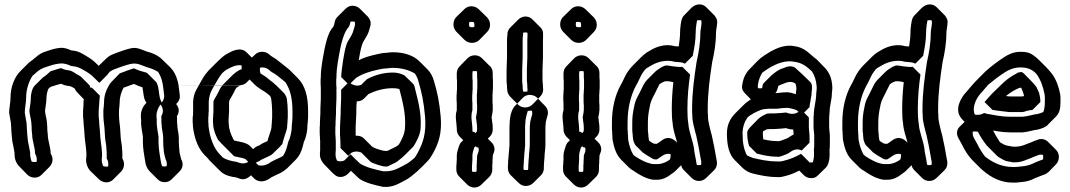

<svg xmlns="http://www.w3.org/2000/svg" viewBox="-20 -768 4792 860"><path d="M250 -462C235 -458 232 -457 217 -452C209 -450 206 -449 202 -445C191 -434 181 -427 170 -419L135 -384C124 -373 118 -347 118 -328C118 -311 114 -292 112 -275V-270C112 -267 112 -264 113 -261L115 -249C120 -231 122 -207 122 -184C123 -177 123 -171 124 -166C124 -137 137 -109 137 -80C145 -68 146 -54 144 -43C137 -42 128 -42 122 -44C118 -54 115 -67 115 -78C116 -81 115 -85 114 -90L110 -112C106 -128 104 -140 103 -156L101 -180C101 -192 99 -205 99 -217C97 -231 93 -248 91 -263C91 -285 97 -308 97 -329C97 -368 109 -403 126 -429C138 -438 148 -450 161 -457C169 -462 179 -466 190 -469L208 -475C220 -479 242 -484 258 -484C270 -483 286 -479 297 -473L309 -471C333 -469 353 -455 370 -445C377 -441 384 -435 390 -431L425 -397L460 -432C463 -437 470 -444 472 -447C479 -451 484 -455 491 -457L501 -461C520 -468 542 -476 563 -481C594 -489 614 -475 638 -467C657 -462 674 -455 688 -446C696 -434 702 -420 706 -404C711 -387 712 -362 715 -344C717 -332 713 -319 705 -309C688 -332 696 -378 679 -401L638 -442C618 -447 598 -453 580 -462C569 -458 548 -452 537 -447L521 -441C519 -441 517 -440 515 -438L480 -402C476 -398 471 -391 470 -389C457 -367 446 -343 446 -309C445 -297 445 -286 443 -275V-252C443 -234 446 -212 448 -195C448 -182 450 -174 450 -162C450 -140 457 -121 457 -97C458 -91 458 -84 458 -75V-58C466 -46 466 -33 464 -22C456 -21 448 -22 442 -24C437 -36 435 -47 436 -59C437 -64 437 -69 437 -74C437 -82 437 -88 436 -93C436 -103 434 -112 433 -122L431 -138C430 -144 430 -150 429 -157C429 -162 429 -166 428 -171C428 -184 426 -195 425 -208C425 -221 423 -235 422 -247V-266C422 -272 422 -278 423 -283C423 -288 423 -292 424 -297C424 -308 426 -326 427 -336V-340L392 -375C390 -375 385 -376 384 -376C383 -381 383 -384 380 -387L344 -423C338 -429 329 -432 323 -436C313 -443 305 -448 294 -452L280 -454C272 -455 263 -458 253 -463C252 -462 251 -462 250 -462ZM699 -300C712 -283 713 -264 702 -247C703 -244 703 -242 703 -240V-221C703 -217 703 -214 704 -211C704 -190 711 -171 711 -149V-133C711 -121 712 -110 713 -99C713 -85 719 -64 722 -54C728 -44 728 -32 726 -23C719 -22 712 -22 706 -24C703 -32 701 -39 700 -47C696 -73 690 -102 690 -133V-157C688 -168 687 -176 685 -187L683 -203C682 -209 682 -215 682 -221V-234C681 -239 681 -245 681 -250C681 -269 689 -287 699 -300ZM611 -250C611 -245 611 -239 612 -234V-221C612 -215 612 -209 613 -203L615 -187C617 -176 618 -168 620 -157V-133C620 -102 626 -73 630 -47C632 -29 639 -12 650 -1L686 35C691 40 697 44 704 46C722 51 738 46 749 35L784 0C798 -13 803 -35 792 -54C789 -64 783 -85 783 -99C782 -110 781 -121 781 -133V-149C781 -171 774 -190 774 -211C773 -214 773 -217 773 -221V-240C773 -242 773 -244 772 -247C784 -265 784 -284 769 -302C780 -313 788 -325 785 -344C782 -362 781 -387 776 -404C769 -430 759 -450 743 -466L707 -501C690 -518 667 -530 638 -537C614 -545 594 -559 563 -551C542 -546 520 -538 501 -531L491 -527C479 -523 465 -515 456 -506L422 -473L411 -484C399 -496 385 -506 370 -515C353 -525 333 -539 309 -541L297 -543C286 -549 270 -553 258 -554C242 -554 220 -549 208 -545L190 -539C179 -536 169 -532 161 -527C144 -517 130 -501 114 -491C112 -489 111 -489 108 -486L107 -485L71 -449C45 -423 27 -379 27 -329C27 -308 21 -285 21 -263C23 -248 27 -231 29 -217C29 -205 31 -192 31 -180L33 -156C34 -140 36 -128 40 -112L44 -90C45 -85 46 -81 45 -78C45 -57 52 -37 66 -23L67 -22L102 14C119 31 148 33 166 15L201 -20C216 -35 221 -59 207 -80C207 -109 194 -137 194 -166C193 -171 193 -177 192 -184C192 -207 190 -231 185 -249L183 -261C182 -264 182 -267 182 -270V-275C184 -292 188 -311 188 -328C188 -341 191 -356 196 -369C202 -375 205 -380 217 -382C232 -387 235 -388 250 -392H251C252 -393 252 -393 253 -393C263 -388 272 -385 280 -384L294 -382C302 -379 308 -376 315 -371C317 -365 322 -358 327 -353L355 -324C354 -316 354 -304 354 -297C353 -292 353 -288 353 -283C352 -278 352 -272 352 -266V-247C353 -235 355 -221 355 -208C356 -195 358 -184 358 -171C359 -166 359 -162 359 -157C360 -150 360 -144 361 -138L363 -122C364 -112 366 -103 366 -93C367 -88 367 -82 367 -74C367 -69 367 -64 366 -59C364 -38 371 -17 385 -2L386 -1L422 34C439 51 467 55 486 37L487 36L522 1C536 -13 541 -38 528 -58V-75C528 -84 528 -91 527 -97C527 -121 520 -140 520 -162C520 -174 518 -182 518 -195C516 -212 513 -234 513 -252V-275C515 -286 515 -297 516 -309C516 -336 524 -356 533 -375C546 -380 567 -387 580 -392C592 -386 605 -381 618 -377C623 -353 622 -325 636 -308C622 -294 611 -274 611 -250Z M1126 -39C1131 -42 1137 -45 1142 -47C1154 -56 1164 -58 1177 -65C1181 -67 1193 -72 1199 -77L1235 -112C1236 -113 1235 -113 1236 -114L1244 -122C1244 -123 1244 -123 1245 -124L1249 -140C1254 -155 1259 -171 1264 -187L1266 -197C1266 -200 1266 -205 1267 -211C1267 -222 1269 -234 1269 -243V-270C1269 -287 1267 -308 1265 -324C1265 -331 1258 -342 1255 -348L1220 -383C1210 -393 1196 -404 1184 -413C1172 -424 1158 -432 1147 -439C1144 -447 1143 -457 1145 -465C1158 -468 1174 -465 1185 -455C1195 -445 1204 -442 1217 -433C1229 -424 1246 -410 1258 -400C1280 -368 1290 -326 1290 -270V-243C1290 -232 1288 -218 1287 -207C1287 -182 1283 -166 1277 -146L1271 -132L1267 -116C1263 -99 1256 -82 1248 -70C1243 -67 1240 -65 1236 -63C1221 -56 1209 -51 1196 -44C1181 -32 1158 -22 1137 -28ZM1092 -43C1076 -33 1060 -35 1042 -42L1040 -43C1016 -46 992 -53 977 -63C976 -64 975 -66 974 -67L966 -75C937 -104 920 -151 914 -203C914 -209 914 -215 913 -221V-241C914 -247 914 -253 914 -260C915 -265 915 -271 915 -276V-314C917 -336 921 -351 930 -367L940 -385C951 -405 963 -425 975 -440C983 -447 989 -453 995 -456C1013 -466 1039 -480 1062 -475C1063 -469 1063 -463 1062 -458C1060 -457 1058 -456 1056 -456H1055L1054 -455C1041 -448 1030 -440 1020 -430L984 -394L983 -393C973 -383 966 -373 961 -361C955 -349 947 -334 940 -323C938 -319 936 -315 936 -311V-276C936 -268 936 -261 935 -254C935 -248 935 -242 934 -237V-224C934 -219 934 -215 935 -211C935 -189 945 -165 953 -149C955 -143 959 -138 964 -134L973 -124L994 -103L1029 -68L1039 -66C1053 -62 1064 -62 1078 -56C1079 -56 1080 -55 1080 -55ZM1098 -412 1122 -388C1143 -368 1163 -362 1184 -343C1186 -342 1188 -340 1190 -338C1191 -335 1195 -328 1195 -324C1197 -308 1199 -287 1199 -270V-243C1199 -234 1197 -222 1197 -211C1196 -205 1196 -200 1196 -197L1194 -187C1189 -169 1182 -153 1178 -136C1165 -130 1154 -126 1142 -117C1129 -113 1122 -108 1114 -100L1101 -113C1086 -129 1055 -133 1030 -138C1028 -140 1024 -145 1023 -149C1015 -165 1005 -189 1005 -211C1004 -215 1004 -219 1004 -224V-237C1005 -242 1005 -248 1005 -254C1006 -261 1006 -268 1006 -276V-311C1006 -315 1008 -319 1010 -323C1017 -334 1025 -349 1031 -361C1033 -366 1036 -370 1039 -375C1043 -378 1050 -382 1055 -385C1055 -385 423 -386 1056 -386C1068 -388 1076 -390 1084 -398L1085 -399ZM843 -241V-221C844 -215 844 -209 844 -203C849 -156 864 -112 888 -83C893 -76 900 -70 906 -64C909 -60 915 -55 918 -50L953 -15C960 -8 966 -2 972 3C988 17 1013 24 1040 27L1042 28L1050 31C1073 41 1091 30 1104 17L1118 31C1121 34 1125 37 1129 39C1154 52 1179 39 1196 26C1209 19 1221 14 1236 7C1247 1 1256 -5 1266 -14L1267 -15L1303 -51C1320 -68 1331 -89 1337 -116L1341 -132L1347 -146C1353 -166 1357 -182 1357 -207C1358 -218 1360 -232 1360 -243V-270C1360 -337 1347 -384 1314 -418L1313 -419L1278 -454C1274 -458 1270 -461 1266 -464C1251 -475 1232 -492 1217 -503C1204 -512 1195 -515 1185 -525C1167 -540 1139 -540 1123 -524L1108 -510L1085 -533C1058 -560 1020 -540 995 -526C984 -520 966 -504 954 -492L919 -457C915 -453 911 -449 909 -446C893 -428 882 -407 870 -385L860 -367C851 -351 847 -336 845 -314V-276C845 -265 845 -251 843 -241Z M1550 -77 1522 -49C1512 -45 1499 -44 1490 -48C1485 -58 1483 -66 1483 -76C1483 -82 1483 -88 1484 -94V-138C1483 -145 1483 -151 1483 -156C1482 -162 1482 -168 1482 -175V-191C1482 -196 1482 -202 1483 -209V-222C1483 -231 1485 -250 1485 -260V-277C1485 -292 1487 -312 1487 -328V-377C1486 -386 1486 -394 1486 -401C1486 -408 1486 -415 1487 -423C1487 -466 1497 -512 1504 -550C1511 -583 1519 -614 1534 -637C1539 -643 1545 -649 1547 -659L1550 -671C1556 -672 1564 -672 1569 -671C1570 -664 1571 -659 1569 -652L1565 -638C1560 -616 1550 -603 1541 -587C1532 -575 1527 -552 1523 -533L1517 -499C1514 -482 1511 -455 1509 -438C1509 -433 1509 -428 1508 -423L1543 -388L1575 -419C1602 -437 1636 -448 1673 -456L1693 -460C1702 -460 1728 -464 1739 -464C1779 -464 1814 -454 1839 -438C1845 -428 1850 -419 1853 -408C1869 -354 1878 -313 1884 -245C1890 -171 1875 -128 1850 -82C1846 -74 1841 -67 1837 -61C1823 -49 1809 -37 1792 -29C1763 -14 1739 2 1696 -1C1658 -9 1621 -18 1593 -35C1589 -38 1556 -71 1550 -77ZM1415 -277V-260C1415 -250 1413 -231 1413 -222V-209C1412 -202 1412 -196 1412 -191V-175C1412 -168 1412 -162 1413 -156C1413 -151 1413 -145 1414 -138V-94C1413 -88 1413 -82 1413 -76C1413 -58 1422 -42 1434 -30L1469 6C1471 8 1475 11 1477 13C1496 32 1523 26 1539 10L1552 -3L1575 19C1581 25 1587 31 1593 35C1621 52 1658 61 1696 69C1739 72 1763 56 1792 41C1813 31 1829 16 1847 1C1863 -13 1878 -29 1893 -44C1904 -55 1911 -66 1920 -82C1945 -128 1960 -171 1954 -245C1948 -313 1939 -354 1923 -408C1917 -427 1909 -443 1895 -457L1894 -458L1859 -493C1832 -520 1790 -534 1739 -534C1728 -534 1702 -530 1693 -530L1673 -526C1642 -519 1612 -512 1587 -498V-499L1593 -533C1597 -552 1602 -575 1611 -587C1620 -603 1630 -616 1635 -638L1639 -652C1643 -668 1638 -682 1628 -693L1627 -694L1592 -729C1586 -735 1578 -739 1570 -741C1553 -745 1538 -739 1528 -729L1493 -694C1487 -688 1482 -681 1480 -673L1477 -659C1475 -649 1469 -643 1464 -637C1449 -614 1441 -583 1434 -550C1427 -512 1417 -466 1417 -423C1416 -415 1416 -408 1416 -401C1416 -394 1416 -386 1417 -377V-328C1417 -312 1415 -292 1415 -277ZM1543 -401 1508 -366V-328C1508 -312 1506 -292 1506 -277V-260C1506 -250 1504 -231 1504 -222C1504 -217 1504 -211 1503 -204V-162C1504 -154 1505 -131 1505 -121V-105L1540 -70L1553 -83C1567 -91 1584 -91 1598 -85L1606 -77L1641 -42C1649 -38 1657 -35 1666 -32L1678 -28C1686 -26 1697 -22 1706 -22H1711C1718 -22 1721 -25 1729 -29C1742 -36 1756 -40 1766 -50C1776 -57 1789 -69 1797 -77L1832 -112C1845 -133 1862 -162 1864 -194C1869 -267 1849 -328 1836 -383C1834 -387 1833 -390 1830 -393L1794 -428C1791 -431 1789 -432 1786 -433L1776 -437C1765 -441 1752 -443 1739 -443C1697 -443 1658 -431 1629 -416C1627 -415 1625 -414 1622 -412L1598 -388C1576 -379 1555 -389 1543 -401ZM1573 -162V-204C1574 -211 1574 -217 1574 -222C1574 -231 1576 -250 1576 -260V-277C1576 -288 1577 -300 1578 -314C1579 -314 1585 -314 1589 -315C1598 -317 1603 -320 1609 -325L1610 -326L1631 -347C1660 -361 1698 -373 1739 -373C1749 -373 1759 -372 1769 -369C1781 -320 1799 -261 1794 -194C1792 -166 1779 -142 1767 -121L1766 -120C1756 -110 1742 -106 1729 -99C1721 -95 1718 -92 1711 -92H1706C1697 -92 1686 -96 1678 -98L1666 -102C1658 -105 1650 -108 1645 -113L1610 -148C1601 -157 1588 -161 1574 -160C1574 -160 1573 -161 1573 -162Z M2110 -113 2116 -108C2118 -108 2121 -107 2123 -107C2125 -99 2125 -91 2121 -82C2120 -79 2117 -73 2117 -70C2117 -65 2117 -57 2116 -48C2116 -39 2116 -32 2115 -28V-8C2115 -5 2114 0 2114 1C2110 2 2108 2 2105 2C2102 2 2097 1 2095 1C2094 -3 2094 -5 2094 -8V-17C2094 -23 2094 -29 2095 -35C2095 -38 2095 -44 2096 -52V-71C2096 -82 2101 -97 2104 -107ZM2110 -172 2104 -177C2102 -177 2098 -178 2097 -178C2096 -181 2096 -185 2096 -188V-194C2096 -201 2094 -211 2094 -218C2093 -221 2093 -224 2093 -227C2092 -234 2091 -242 2092 -251C2092 -258 2093 -266 2096 -274V-306C2095 -315 2095 -323 2095 -330C2095 -337 2095 -344 2096 -351C2096 -356 2096 -361 2097 -366V-406C2096 -413 2096 -421 2096 -428V-439C2096 -442 2097 -446 2097 -449C2103 -450 2111 -450 2116 -449C2116 -447 2117 -444 2117 -441V-430C2117 -423 2117 -416 2118 -409V-384C2118 -375 2118 -368 2117 -361C2117 -355 2117 -350 2116 -345V-310C2117 -302 2117 -296 2117 -291V-275C2116 -265 2115 -256 2113 -248C2113 -247 2113 -246 2112 -244V-241C2113 -236 2114 -230 2114 -225C2116 -217 2117 -203 2117 -194V-188C2117 -178 2114 -176 2110 -172ZM2023 -227C2023 -224 2023 -221 2024 -218C2024 -211 2026 -201 2026 -194V-188C2026 -176 2031 -165 2039 -156L2040 -155L2055 -140L2046 -131C2041 -127 2039 -121 2036 -114C2032 -101 2026 -85 2026 -71V-52C2025 -44 2025 -38 2025 -35C2024 -29 2024 -23 2024 -17V-8C2024 4 2029 15 2037 23L2072 58C2081 67 2093 72 2105 72C2117 72 2128 67 2136 59L2172 24C2180 16 2185 4 2185 -8V-28C2186 -32 2186 -39 2186 -48C2187 -57 2187 -65 2187 -70C2187 -73 2190 -79 2191 -82C2199 -100 2194 -118 2182 -130L2165 -147L2174 -156C2182 -164 2187 -175 2187 -188V-194C2187 -203 2186 -217 2184 -225C2184 -230 2183 -236 2182 -241V-244C2183 -246 2183 -247 2183 -248C2185 -256 2186 -265 2187 -275V-291C2187 -296 2187 -302 2186 -310V-345C2187 -350 2187 -355 2187 -361C2188 -368 2188 -375 2188 -384V-409C2187 -416 2187 -423 2187 -430V-441C2187 -453 2183 -463 2175 -472C2174 -473 2174 -472 2173 -473L2138 -508C2119 -526 2090 -523 2074 -507L2039 -471C2031 -463 2026 -452 2026 -439V-428C2026 -421 2026 -413 2027 -406V-366C2026 -361 2026 -356 2026 -351C2025 -344 2025 -337 2025 -330C2025 -323 2025 -315 2026 -306V-274C2021 -260 2021 -242 2023 -227ZM2081 -659C2081 -662 2082 -667 2082 -669C2086 -670 2088 -670 2091 -670C2095 -670 2100 -669 2103 -668C2104 -664 2105 -660 2105 -656C2105 -653 2104 -649 2104 -647C2101 -646 2097 -646 2094 -646C2090 -646 2086 -647 2083 -648C2082 -653 2081 -655 2081 -659ZM2011 -659C2011 -646 2016 -634 2025 -625L2060 -590C2069 -581 2081 -576 2094 -576C2106 -576 2117 -580 2126 -588L2127 -589L2162 -625C2170 -633 2175 -644 2175 -656C2175 -669 2171 -680 2162 -690L2161 -691L2125 -726C2116 -735 2104 -740 2091 -740C2079 -740 2068 -735 2060 -727L2024 -692C2016 -684 2011 -672 2011 -659Z M2328 -68C2328 -80 2331 -95 2331 -107C2332 -111 2332 -116 2332 -121V-194C2332 -201 2332 -208 2333 -215C2333 -235 2339 -255 2344 -271C2349 -272 2358 -273 2363 -272C2364 -264 2365 -257 2362 -249C2359 -236 2354 -226 2354 -210C2353 -204 2353 -199 2353 -194V-120C2353 -100 2349 -84 2349 -64C2348 -51 2346 -35 2346 -23V-14C2346 -12 2345 -9 2345 -7C2339 -6 2330 -6 2326 -7C2325 -11 2325 -13 2325 -16V-25C2327 -39 2326 -55 2328 -68ZM2258 -68C2257 -61 2257 -54 2256 -47C2256 -39 2256 -32 2255 -25V-16C2255 -4 2258 6 2266 15C2278 28 2292 40 2304 52C2323 71 2352 68 2369 51L2404 16C2411 9 2416 -2 2416 -14V-23C2416 -35 2418 -51 2419 -64C2419 -84 2423 -100 2423 -120V-194C2423 -199 2423 -204 2424 -210C2424 -226 2429 -236 2432 -249C2438 -267 2432 -283 2421 -294L2386 -330C2380 -336 2374 -339 2367 -341C2349 -346 2333 -341 2322 -330L2287 -294C2271 -278 2263 -245 2263 -215C2262 -208 2262 -201 2262 -194V-121C2262 -116 2262 -111 2261 -107C2261 -95 2258 -80 2258 -68ZM2319 -455V-402C2320 -395 2320 -389 2321 -384V-374L2322 -366C2322 -363 2323 -360 2323 -358C2328 -357 2336 -357 2342 -358C2342 -361 2343 -365 2343 -368L2342 -376C2342 -383 2342 -390 2341 -396C2341 -399 2341 -402 2340 -406V-455C2340 -471 2342 -494 2342 -510V-588C2342 -602 2344 -613 2342 -622C2337 -623 2330 -623 2324 -622C2324 -622 2323 -621 2323 -620V-613C2322 -607 2321 -599 2321 -589V-510C2321 -494 2319 -471 2319 -455ZM2249 -455C2249 -471 2251 -494 2251 -510V-589C2251 -599 2252 -607 2253 -613V-620C2255 -630 2259 -638 2265 -644L2301 -680C2318 -697 2346 -700 2365 -681L2400 -646C2417 -630 2412 -613 2412 -588V-510C2412 -494 2410 -471 2410 -455V-406C2411 -402 2411 -399 2411 -396C2412 -390 2412 -383 2412 -376L2413 -368C2413 -355 2408 -344 2400 -336L2365 -300C2349 -284 2320 -281 2301 -299L2266 -334C2258 -343 2252 -353 2252 -366L2251 -374V-384C2250 -389 2250 -395 2249 -402Z M2588 -113 2594 -108C2596 -108 2599 -107 2601 -107C2603 -99 2603 -91 2599 -82C2598 -79 2595 -73 2595 -70C2595 -65 2595 -57 2594 -48C2594 -39 2594 -32 2593 -28V-8C2593 -5 2592 0 2592 1C2588 2 2586 2 2583 2C2580 2 2575 1 2573 1C2572 -3 2572 -5 2572 -8V-17C2572 -23 2572 -29 2573 -35C2573 -38 2573 -44 2574 -52V-71C2574 -82 2579 -97 2582 -107ZM2588 -172 2582 -177C2580 -177 2576 -178 2575 -178C2574 -181 2574 -185 2574 -188V-194C2574 -201 2572 -211 2572 -218C2571 -221 2571 -224 2571 -227C2570 -234 2569 -242 2570 -251C2570 -258 2571 -266 2574 -274V-306C2573 -315 2573 -323 2573 -330C2573 -337 2573 -344 2574 -351C2574 -356 2574 -361 2575 -366V-406C2574 -413 2574 -421 2574 -428V-439C2574 -442 2575 -446 2575 -449C2581 -450 2589 -450 2594 -449C2594 -447 2595 -444 2595 -441V-430C2595 -423 2595 -416 2596 -409V-384C2596 -375 2596 -368 2595 -361C2595 -355 2595 -350 2594 -345V-310C2595 -302 2595 -296 2595 -291V-275C2594 -265 2593 -256 2591 -248C2591 -247 2591 -246 2590 -244V-241C2591 -236 2592 -230 2592 -225C2594 -217 2595 -203 2595 -194V-188C2595 -178 2592 -176 2588 -172ZM2501 -227C2501 -224 2501 -221 2502 -218C2502 -211 2504 -201 2504 -194V-188C2504 -176 2509 -165 2517 -156L2518 -155L2533 -140L2524 -131C2519 -127 2517 -121 2514 -114C2510 -101 2504 -85 2504 -71V-52C2503 -44 2503 -38 2503 -35C2502 -29 2502 -23 2502 -17V-8C2502 4 2507 15 2515 23L2550 58C2559 67 2571 72 2583 72C2595 72 2606 67 2614 59L2650 24C2658 16 2663 4 2663 -8V-28C2664 -32 2664 -39 2664 -48C2665 -57 2665 -65 2665 -70C2665 -73 2668 -79 2669 -82C2677 -100 2672 -118 2660 -130L2643 -147L2652 -156C2660 -164 2665 -175 2665 -188V-194C2665 -203 2664 -217 2662 -225C2662 -230 2661 -236 2660 -241V-244C2661 -246 2661 -247 2661 -248C2663 -256 2664 -265 2665 -275V-291C2665 -296 2665 -302 2664 -310V-345C2665 -350 2665 -355 2665 -361C2666 -368 2666 -375 2666 -384V-409C2665 -416 2665 -423 2665 -430V-441C2665 -453 2661 -463 2653 -472C2652 -473 2652 -472 2651 -473L2616 -508C2597 -526 2568 -523 2552 -507L2517 -471C2509 -463 2504 -452 2504 -439V-428C2504 -421 2504 -413 2505 -406V-366C2504 -361 2504 -356 2504 -351C2503 -344 2503 -337 2503 -330C2503 -323 2503 -315 2504 -306V-274C2499 -260 2499 -242 2501 -227ZM2559 -659C2559 -662 2560 -667 2560 -669C2564 -670 2566 -670 2569 -670C2573 -670 2578 -669 2581 -668C2582 -664 2583 -660 2583 -656C2583 -653 2582 -649 2582 -647C2579 -646 2575 -646 2572 -646C2568 -646 2564 -647 2561 -648C2560 -653 2559 -655 2559 -659ZM2489 -659C2489 -646 2494 -634 2503 -625L2538 -590C2547 -581 2559 -576 2572 -576C2584 -576 2595 -580 2604 -588L2605 -589L2640 -625C2648 -633 2653 -644 2653 -656C2653 -669 2649 -680 2640 -690L2639 -691L2603 -726C2594 -735 2582 -740 2569 -740C2557 -740 2546 -735 2538 -727L2502 -692C2494 -684 2489 -672 2489 -659Z M3003 -561C2965 -572 2929 -562 2901 -547L2877 -533C2867 -526 2859 -519 2851 -511L2816 -476C2804 -464 2795 -452 2785 -436C2777 -422 2768 -399 2759 -385C2736 -342 2721 -286 2721 -220V-197C2721 -190 2721 -183 2722 -176C2722 -171 2722 -165 2723 -160C2723 -153 2723 -147 2724 -140C2731 -105 2740 -76 2761 -54L2762 -53L2797 -18C2801 -14 2806 -10 2811 -7C2816 -4 2822 -1 2828 4C2850 18 2874 32 2905 37H2927C2949 36 2966 27 2980 17C2988 10 2997 6 3005 -2L3006 -3L3031 -28C3033 -19 3037 -12 3043 -6L3078 29C3096 47 3124 47 3142 30L3143 29L3179 -6C3189 -16 3193 -30 3191 -45L3189 -55C3183 -91 3176 -128 3168 -163L3164 -177C3159 -200 3151 -222 3151 -250C3150 -259 3150 -269 3150 -279C3150 -356 3160 -423 3170 -490C3179 -529 3187 -574 3187 -619C3187 -626 3188 -635 3190 -645L3192 -662C3194 -674 3191 -685 3183 -695C3182 -697 3181 -698 3179 -700L3178 -701L3143 -736C3125 -754 3097 -751 3080 -735H3079L3044 -699C3038 -693 3034 -685 3032 -675L3029 -658C3027 -644 3026 -631 3026 -619C3026 -600 3023 -581 3020 -560C3014 -560 3006 -561 3003 -561ZM3013 -129C3004 -138 2995 -146 2982 -149C2955 -155 2940 -133 2922 -124H2913C2908 -124 2902 -128 2897 -131C2894 -133 2890 -136 2888 -137C2887 -141 2885 -147 2885 -152C2884 -156 2884 -160 2884 -165C2883 -171 2883 -177 2882 -182V-220C2882 -244 2885 -266 2890 -288C2895 -323 2911 -341 2923 -369L2934 -391L2945 -398C2949 -400 2954 -402 2959 -404H2975C2983 -403 2988 -401 2996 -400C2992 -362 2989 -322 2989 -279C2989 -257 2990 -233 2993 -215C2995 -184 3006 -157 3013 -129ZM3071 -434 3036 -469C3031 -468 3027 -468 3023 -468L3011 -469C2996 -470 2988 -472 2975 -474C2972 -474 2968 -474 2964 -475C2962 -475 2962 -474 2959 -474C2954 -472 2949 -470 2945 -468L2929 -458C2923 -454 2918 -450 2914 -446L2879 -411C2873 -405 2869 -399 2864 -391L2853 -369C2841 -341 2825 -323 2820 -288C2815 -266 2812 -244 2812 -220V-182C2813 -177 2813 -171 2814 -165C2814 -160 2814 -156 2815 -152C2815 -140 2820 -128 2825 -120V-119L2860 -84H2861C2871 -76 2885 -68 2897 -61C2902 -58 2908 -54 2913 -54H2922C2940 -63 2955 -84 2983 -78C2985 -69 2983 -61 2981 -54C2969 -44 2949 -34 2927 -33H2905C2874 -38 2850 -52 2828 -66C2824 -69 2819 -73 2817 -74C2805 -94 2799 -115 2794 -140C2793 -147 2793 -153 2793 -160C2792 -165 2792 -171 2792 -176C2791 -183 2791 -190 2791 -197V-220C2791 -286 2806 -342 2829 -385C2838 -399 2847 -422 2855 -436C2860 -444 2866 -452 2870 -457C2873 -459 2875 -461 2877 -463L2901 -477C2929 -492 2965 -502 3003 -491C3006 -491 3011 -491 3017 -490L3029 -489C3036 -488 3042 -486 3048 -483L3083 -518C3089 -549 3096 -586 3096 -619C3096 -631 3097 -644 3099 -658L3102 -675C3102 -676 3103 -677 3103 -677C3109 -678 3117 -678 3121 -677C3122 -671 3123 -667 3122 -662L3120 -645C3118 -635 3117 -626 3117 -619C3117 -574 3109 -529 3100 -490C3090 -423 3080 -356 3080 -279C3080 -269 3080 -259 3081 -250C3081 -222 3089 -200 3094 -177L3098 -163C3106 -128 3113 -91 3119 -55L3121 -45C3122 -39 3121 -32 3120 -29C3113 -28 3108 -28 3102 -29C3102 -30 3101 -29 3101 -30L3099 -40C3096 -63 3090 -82 3088 -106C3082 -143 3066 -175 3063 -215C3060 -233 3059 -257 3059 -279C3059 -334 3064 -385 3071 -434Z M3343 -323C3331 -315 3319 -306 3309 -296L3274 -261C3252 -239 3236 -211 3236 -170C3236 -118 3245 -78 3270 -52L3271 -51L3306 -16C3318 -5 3332 4 3351 9C3385 17 3418 25 3460 25C3471 26 3481 25 3491 22C3517 16 3538 8 3560 -4L3581 17C3587 23 3595 27 3604 29C3621 32 3633 28 3642 19L3678 -16C3691 -29 3696 -52 3696 -74V-92C3695 -94 3695 -97 3696 -101C3697 -108 3697 -116 3697 -124V-163C3697 -172 3694 -186 3694 -195V-238C3694 -243 3694 -247 3695 -252C3695 -257 3695 -262 3696 -267C3696 -296 3706 -320 3706 -348C3706 -357 3709 -367 3708 -380C3706 -417 3695 -443 3675 -464L3674 -465L3639 -501C3635 -505 3630 -508 3625 -512C3600 -533 3581 -555 3540 -561C3498 -570 3458 -552 3431 -537C3410 -524 3391 -513 3375 -497L3374 -496L3339 -460C3322 -443 3310 -422 3305 -390C3301 -374 3306 -361 3316 -351ZM3453 -351C3461 -359 3463 -370 3466 -383C3472 -386 3480 -390 3487 -392C3504 -400 3524 -406 3541 -395C3542 -394 3543 -392 3544 -391C3545 -387 3547 -382 3547 -376V-368C3546 -361 3545 -355 3545 -349V-346L3535 -349C3526 -352 3516 -354 3507 -355C3495 -355 3472 -353 3460 -351ZM3625 -252C3624 -247 3624 -243 3624 -238V-195C3624 -186 3627 -172 3627 -163V-124C3627 -116 3627 -108 3626 -101C3625 -97 3625 -94 3626 -92V-74C3626 -63 3624 -51 3621 -41C3616 -40 3610 -40 3604 -41C3604 -42 3603 -43 3603 -44L3568 -79C3545 -66 3520 -55 3491 -48C3481 -45 3471 -44 3460 -45C3418 -45 3385 -53 3351 -61C3342 -64 3332 -69 3326 -72C3312 -97 3306 -129 3306 -170C3306 -200 3316 -225 3329 -243C3334 -247 3338 -250 3343 -253C3356 -262 3386 -277 3402 -279L3422 -281H3460C3472 -283 3495 -285 3507 -285C3516 -284 3526 -282 3535 -279L3545 -276C3547 -275 3548 -274 3550 -273L3571 -253L3606 -288C3606 -296 3608 -306 3610 -314L3612 -328L3615 -343V-349C3615 -355 3616 -361 3617 -368V-376C3617 -388 3615 -395 3609 -401L3573 -436C3564 -445 3550 -456 3541 -465C3524 -476 3504 -470 3487 -462C3467 -457 3450 -442 3436 -431L3401 -396C3400 -395 3399 -394 3398 -392C3398 -391 3398 -391 3397 -390L3395 -380C3395 -378 3393 -374 3393 -373C3387 -372 3379 -372 3375 -373C3374 -379 3374 -384 3375 -390C3378 -412 3387 -431 3395 -443C3407 -452 3418 -459 3431 -467C3458 -482 3498 -500 3540 -491C3577 -486 3597 -466 3617 -448C3629 -429 3636 -408 3638 -380C3639 -367 3636 -357 3636 -348C3636 -316 3625 -287 3625 -252ZM3606 -160C3606 -170 3603 -186 3603 -195V-242L3568 -277L3556 -266C3543 -258 3526 -255 3507 -262C3504 -263 3502 -264 3501 -264H3500C3497 -264 3493 -263 3490 -263C3480 -262 3471 -261 3464 -261C3457 -260 3450 -260 3443 -260H3427C3423 -259 3419 -259 3415 -259C3400 -252 3387 -245 3376 -235L3341 -199C3335 -193 3332 -188 3328 -181C3327 -177 3327 -173 3327 -168C3327 -149 3331 -128 3335 -115L3370 -80C3372 -79 3374 -79 3375 -79C3402 -72 3429 -66 3462 -66C3469 -64 3477 -68 3481 -69C3491 -73 3511 -79 3518 -86C3533 -97 3550 -104 3571 -94L3606 -129ZM3535 -166C3534 -166 3518 -156 3518 -156C3511 -149 3491 -143 3481 -139C3477 -138 3469 -134 3462 -136C3439 -136 3420 -139 3399 -144C3398 -150 3397 -160 3397 -168C3397 -173 3397 -175 3398 -180C3401 -182 3409 -186 3415 -189C3419 -189 3423 -189 3427 -190H3443C3450 -190 3457 -190 3464 -191C3471 -191 3480 -192 3490 -193C3493 -193 3497 -194 3500 -194H3501C3502 -194 3504 -193 3507 -192C3516 -189 3524 -188 3533 -188C3533 -184 3534 -173 3535 -166Z M4035 -561C3997 -572 3961 -562 3933 -547L3909 -533C3899 -526 3891 -519 3883 -511L3848 -476C3836 -464 3827 -452 3817 -436C3809 -422 3800 -399 3791 -385C3768 -342 3753 -286 3753 -220V-197C3753 -190 3753 -183 3754 -176C3754 -171 3754 -165 3755 -160C3755 -153 3755 -147 3756 -140C3763 -105 3772 -76 3793 -54L3794 -53L3829 -18C3833 -14 3838 -10 3843 -7C3848 -4 3854 -1 3860 4C3882 18 3906 32 3937 37H3959C3981 36 3998 27 4012 17C4020 10 4029 6 4037 -2L4038 -3L4063 -28C4065 -19 4069 -12 4075 -6L4110 29C4128 47 4156 47 4174 30L4175 29L4211 -6C4221 -16 4225 -30 4223 -45L4221 -55C4215 -91 4208 -128 4200 -163L4196 -177C4191 -200 4183 -222 4183 -250C4182 -259 4182 -269 4182 -279C4182 -356 4192 -423 4202 -490C4211 -529 4219 -574 4219 -619C4219 -626 4220 -635 4222 -645L4224 -662C4226 -674 4223 -685 4215 -695C4214 -697 4213 -698 4211 -700L4210 -701L4175 -736C4157 -754 4129 -751 4112 -735H4111L4076 -699C4070 -693 4066 -685 4064 -675L4061 -658C4059 -644 4058 -631 4058 -619C4058 -600 4055 -581 4052 -560C4046 -560 4038 -561 4035 -561ZM4045 -129C4036 -138 4027 -146 4014 -149C3987 -155 3972 -133 3954 -124H3945C3940 -124 3934 -128 3929 -131C3926 -133 3922 -136 3920 -137C3919 -141 3917 -147 3917 -152C3916 -156 3916 -160 3916 -165C3915 -171 3915 -177 3914 -182V-220C3914 -244 3917 -266 3922 -288C3927 -323 3943 -341 3955 -369L3966 -391L3977 -398C3981 -400 3986 -402 3991 -404H4007C4015 -403 4020 -401 4028 -400C4024 -362 4021 -322 4021 -279C4021 -257 4022 -233 4025 -215C4027 -184 4038 -157 4045 -129ZM4103 -434 4068 -469C4063 -468 4059 -468 4055 -468L4043 -469C4028 -470 4020 -472 4007 -474C4004 -474 4000 -474 3996 -475C3994 -475 3994 -474 3991 -474C3986 -472 3981 -470 3977 -468L3961 -458C3955 -454 3950 -450 3946 -446L3911 -411C3905 -405 3901 -399 3896 -391L3885 -369C3873 -341 3857 -323 3852 -288C3847 -266 3844 -244 3844 -220V-182C3845 -177 3845 -171 3846 -165C3846 -160 3846 -156 3847 -152C3847 -140 3852 -128 3857 -120V-119L3892 -84H3893C3903 -76 3917 -68 3929 -61C3934 -58 3940 -54 3945 -54H3954C3972 -63 3987 -84 4015 -78C4017 -69 4015 -61 4013 -54C4001 -44 3981 -34 3959 -33H3937C3906 -38 3882 -52 3860 -66C3856 -69 3851 -73 3849 -74C3837 -94 3831 -115 3826 -140C3825 -147 3825 -153 3825 -160C3824 -165 3824 -171 3824 -176C3823 -183 3823 -190 3823 -197V-220C3823 -286 3838 -342 3861 -385C3870 -399 3879 -422 3887 -436C3892 -444 3898 -452 3902 -457C3905 -459 3907 -461 3909 -463L3933 -477C3961 -492 3997 -502 4035 -491C4038 -491 4043 -491 4049 -490L4061 -489C4068 -488 4074 -486 4080 -483L4115 -518C4121 -549 4128 -586 4128 -619C4128 -631 4129 -644 4131 -658L4134 -675C4134 -676 4135 -677 4135 -677C4141 -678 4149 -678 4153 -677C4154 -671 4155 -667 4154 -662L4152 -645C4150 -635 4149 -626 4149 -619C4149 -574 4141 -529 4132 -490C4122 -423 4112 -356 4112 -279C4112 -269 4112 -259 4113 -250C4113 -222 4121 -200 4126 -177L4130 -163C4138 -128 4145 -91 4151 -55L4153 -45C4154 -39 4153 -32 4152 -29C4145 -28 4140 -28 4134 -29C4134 -30 4133 -29 4133 -30L4131 -40C4128 -63 4122 -82 4120 -106C4114 -143 4098 -175 4095 -215C4092 -233 4091 -257 4091 -279C4091 -334 4096 -385 4103 -434Z M4343 -149C4337 -159 4336 -170 4337 -178C4344 -180 4354 -179 4360 -178C4372 -155 4385 -135 4400 -116L4447 -69C4451 -66 4454 -63 4457 -62L4471 -54C4482 -47 4493 -45 4507 -43C4511 -42 4514 -41 4516 -41H4528C4558 -41 4579 -54 4600 -61C4603 -62 4608 -64 4614 -67L4625 -71C4635 -76 4644 -76 4652 -74C4653 -67 4653 -60 4652 -54C4636 -48 4630 -46 4616 -40C4595 -29 4578 -24 4549 -22C4540 -21 4533 -20 4528 -20H4516C4464 -20 4422 -43 4392 -67C4379 -84 4367 -103 4358 -122ZM4273 -149 4288 -122C4301 -95 4316 -70 4337 -49L4338 -48L4373 -13C4377 -9 4382 -5 4387 -1C4418 25 4461 50 4516 50H4528C4533 50 4540 49 4549 48C4578 46 4595 41 4616 30C4630 24 4634 23 4649 17L4660 13C4665 11 4669 9 4674 4H4675L4710 -32C4726 -48 4728 -78 4711 -96L4675 -132C4663 -144 4645 -150 4625 -141L4614 -137C4608 -134 4603 -132 4600 -131C4579 -124 4558 -111 4528 -111H4516C4514 -111 4511 -112 4507 -113C4493 -115 4482 -117 4471 -124L4459 -131C4447 -149 4434 -171 4424 -191C4422 -195 4419 -199 4416 -202L4381 -238C4362 -257 4331 -252 4314 -235L4278 -200C4266 -188 4262 -169 4273 -149ZM4425 -276C4445 -272 4470 -270 4492 -267C4496 -266 4501 -266 4506 -266H4557C4564 -266 4573 -269 4578 -271C4584 -272 4590 -274 4597 -275C4599 -275 4602 -275 4605 -276L4640 -311C4640 -332 4637 -338 4634 -353L4630 -361L4624 -375C4623 -377 4622 -379 4621 -380L4611 -392C4608 -396 4605 -399 4602 -402L4567 -438C4564 -441 4561 -442 4558 -445H4551C4549 -445 4547 -445 4546 -444C4540 -444 4535 -440 4530 -437C4504 -424 4482 -406 4462 -386L4426 -351C4413 -338 4402 -324 4390 -311ZM4486 -338C4498 -348 4514 -359 4530 -367C4535 -370 4546 -375 4551 -375H4554L4560 -361C4563 -355 4565 -345 4567 -338C4565 -337 4560 -336 4557 -336H4506C4498 -336 4493 -337 4486 -338ZM4388 -262C4375 -253 4358 -252 4346 -255C4331 -294 4359 -337 4380 -358C4389 -369 4399 -380 4407 -389C4431 -409 4454 -427 4481 -444C4499 -456 4523 -466 4551 -466C4583 -466 4606 -456 4623 -436C4641 -411 4652 -381 4659 -345C4660 -337 4661 -325 4660 -309C4660 -291 4657 -275 4653 -266C4645 -263 4638 -260 4630 -258C4605 -255 4586 -247 4560 -245H4506C4468 -245 4436 -252 4402 -258C4397 -259 4393 -260 4388 -262ZM4388 -192C4393 -190 4397 -189 4402 -188C4436 -182 4468 -175 4506 -175H4560C4586 -177 4605 -185 4630 -188C4648 -193 4663 -198 4674 -209V-210L4710 -246C4724 -260 4730 -279 4730 -309C4731 -325 4730 -337 4729 -345C4722 -381 4711 -411 4693 -436C4684 -447 4676 -457 4667 -466L4632 -501C4626 -507 4618 -514 4609 -520C4591 -533 4575 -536 4551 -536C4523 -536 4499 -526 4481 -514C4450 -494 4422 -473 4395 -449L4360 -414C4341 -395 4327 -378 4310 -358C4286 -334 4252 -278 4286 -238C4288 -235 4290 -233 4292 -231L4327 -195C4342 -180 4368 -178 4388 -192Z"/></svg>

Font: Dictator
Style: Chalk
Weight: 500
Version: Version MIL.1277